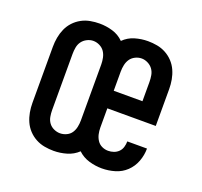

<svg xmlns="http://www.w3.org/2000/svg" viewBox="-99 -640 798 760"><g transform="rotate(20 300.0 -260.0)"><path d="M198 8Q179 8 159.5 4.5Q140 1 122.5 -8.5Q105 -18 91.5 -32.5Q78 -47 70 -65Q62 -83 58.5 -102.5Q55 -122 55 -142V-378Q55 -398 58.5 -417.5Q62 -437 70 -455Q78 -473 91.5 -487.5Q105 -502 122.5 -511.5Q140 -521 159.5 -524.5Q179 -528 198 -528Q226 -528 253 -520Q280 -512 300 -492Q320 -512 347 -520Q374 -528 402 -528Q421 -528 440.5 -524.5Q460 -521 477.5 -511.5Q495 -502 508.5 -487.5Q522 -473 530 -455Q538 -437 541.5 -417.5Q545 -398 545 -378V-223H341V-142Q341 -128 344 -114.5Q347 -101 354.5 -89.5Q362 -78 374.5 -72Q387 -66 401 -66Q413 -66 424.5 -70Q436 -74 444.5 -82.5Q453 -91 456.5 -103Q460 -115 460 -127H543Q543 -99 533 -72.5Q523 -46 503 -27Q483 -8 456 0Q429 8 401 8Q374 8 347 0Q320 -8 300 -27Q280 -8 253 0Q226 8 198 8ZM341 -297H462V-378Q462 -392 459.5 -406Q457 -420 449 -431Q441 -442 428 -448.5Q415 -455 402 -455Q388 -455 375 -448.5Q362 -442 354.5 -431Q347 -420 344 -406Q341 -392 341 -378ZM198 -66Q212 -66 225 -72Q238 -78 245.5 -89Q253 -100 256 -114Q259 -128 259 -142V-378Q259 -392 256 -406Q253 -420 245.5 -431Q238 -442 225 -448.5Q212 -455 198 -455Q185 -455 172 -448.5Q159 -442 151 -431Q143 -420 140.5 -406Q138 -392 138 -378V-142Q138 -128 140.5 -114Q143 -100 151 -89Q159 -78 172 -72Q185 -66 198 -66Z"/></g></svg>

Font: Nova Nerd Font
Style: Regular
Weight: 400
Designer: Belleve Invis
Foundry: Belleve Invis
Version: Version 24.1.4; ttfautohint (v1.8.4);Nerd Fonts 3.1.1